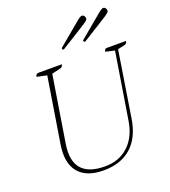

<svg xmlns="http://www.w3.org/2000/svg" viewBox="-155 -975 971 1099"><g transform="rotate(-20 330.0 -425.5)"><path d="M288 12Q183 12 135.5 -45.5Q88 -103 105 -211L169 -610L108 -623Q111 -641 127 -641H269Q266 -624 251 -621L199 -609L134 -204Q103 -7 303 -7Q389 -7 445.5 -59.5Q502 -112 517 -206L582 -611L527 -623Q529 -634 532 -637.5Q535 -641 545 -641H660Q657 -624 642 -621L601 -612L538 -214Q521 -103 457 -45.5Q393 12 288 12ZM309 -717Q300 -717 300 -728Q359 -777 391.5 -804.5Q424 -832 439.5 -844.5Q455 -857 461 -860Q467 -863 471 -863Q479 -863 484.5 -856Q490 -849 490 -841Q490 -836 486 -831Q482 -826 465.5 -815Q449 -804 412 -781Q375 -758 309 -717ZM439 -717Q430 -717 430 -728Q489 -777 521.5 -804.5Q554 -832 569.5 -844.5Q585 -857 591 -860Q597 -863 601 -863Q609 -863 614.5 -856Q620 -849 620 -841Q620 -836 616 -831Q612 -826 595.5 -815Q579 -804 542 -781Q505 -758 439 -717Z"/></g></svg>

Font: Petrona Thin
Style: Italic
Weight: 100
Italic angle: -9°
Designer: Ringo R. Seeber
Foundry: Ringo R. Seeber
Version: Version 2.001; ttfautohint (v1.8.3)